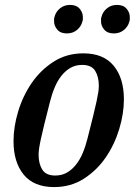

<svg xmlns="http://www.w3.org/2000/svg" viewBox="-20 -749 559 781"><path d="M205 -35Q231 -35 251.5 -46.5Q272 -58 288.5 -78.5Q305 -99 316.5 -126.5Q328 -154 336 -186Q350 -241 359 -277.5Q368 -314 373 -337.5Q378 -361 380 -375Q382 -389 382 -400Q382 -437 367 -461Q352 -485 314 -485Q288 -485 267.5 -473.5Q247 -462 230.5 -441.5Q214 -421 202.5 -393.5Q191 -366 183 -334Q169 -279 160 -242.5Q151 -206 146 -182.5Q141 -159 139 -144.5Q137 -130 137 -120Q137 -83 152 -59Q167 -35 205 -35ZM200 12Q118 12 76.5 -38.5Q35 -89 35 -175Q35 -233 54 -296Q73 -359 109 -411.5Q145 -464 198 -498Q251 -532 319 -532Q401 -532 442.5 -481.5Q484 -431 484 -345Q484 -287 465 -224Q446 -161 410 -108.5Q374 -56 321 -22Q268 12 200 12ZM252 -613Q226 -613 213 -628.5Q200 -644 200 -662Q200 -667 200 -671.5Q200 -676 202 -681Q207 -701 224 -715Q241 -729 265 -729Q291 -729 304 -713.5Q317 -698 317 -680Q317 -675 317 -670.5Q317 -666 315 -661Q310 -641 293 -627Q276 -613 252 -613ZM443 -613Q417 -613 404 -628.5Q391 -644 391 -662Q391 -667 391 -671.5Q391 -676 393 -681Q398 -701 415 -715Q432 -729 456 -729Q482 -729 495 -713.5Q508 -698 508 -680Q508 -675 508 -670.5Q508 -666 506 -661Q501 -641 484 -627Q467 -613 443 -613Z"/></svg>

Font: IBM Plex Serif Medm
Style: Italic
Weight: 500
Italic angle: -14°
Designer: Mike Abbink, Paul van der Laan, Pieter van Rosmalen
Foundry: Bold Monday
Version: Version 3.001